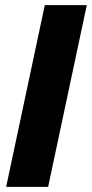

<svg xmlns="http://www.w3.org/2000/svg" viewBox="-20 -730 359 750"><path d="M155 -710H319L168 0H4Z"/></svg>

Font: Raleway-v4020 ExtraBold
Style: Italic
Weight: 800
Italic angle: -12°
Designer: Matt McInerney, Pablo Impallari, Rodrigo Fuenzalida
Foundry: Matt McInerney, Pablo Impallari, Rodrigo Fuenzalida
Version: Version 4.020;PS 004.020;hotconv 1.0.88;makeotf.lib2.5.64775